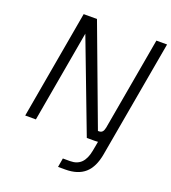

<svg xmlns="http://www.w3.org/2000/svg" viewBox="-162 -820 1041 1166"><g transform="rotate(20 358.5 -237.5)"><path d="M358 167H405Q450 167 476.5 140.5Q503 114 513 59L524 -1Q517 0 503 0H452L227 -592L123 0H54L177 -700H263L501 -63H508Q521 -63 529 -71Q537 -79 541 -98L647 -700H716L582 59Q567 144 521.5 184.5Q476 225 395 225H348Z"/></g></svg>

Font: KoHo
Style: Italic
Weight: 400
Italic angle: -10°
Designer: Cadson Demak & Katatrad Team
Foundry: Cadson Demak Co.,Ltd.
Version: Version 1.000